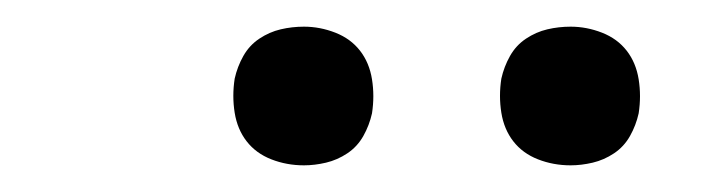

<svg xmlns="http://www.w3.org/2000/svg" viewBox="-20 -752 540 144"><path d="M408 -628Q395 -628 383.5 -632.5Q372 -637 365 -646Q358 -655 356 -667.5Q354 -680 356 -693Q358 -702 362.5 -710Q367 -718 374.5 -723Q382 -728 390.5 -730Q399 -732 408 -732Q420 -732 431.5 -727.5Q443 -723 450 -714Q457 -705 459 -692.5Q461 -680 459 -667Q457 -658 452.5 -650Q448 -642 440.5 -637Q433 -632 424.5 -630Q416 -628 408 -628ZM208 -628Q195 -628 183.5 -632.5Q172 -637 165 -646Q158 -655 156 -667.5Q154 -680 156 -693Q158 -702 162.5 -710Q167 -718 174.5 -723Q182 -728 190.5 -730Q199 -732 208 -732Q220 -732 231.5 -727.5Q243 -723 250 -714Q257 -705 259 -692.5Q261 -680 259 -667Q257 -658 252.5 -650Q248 -642 240.5 -637Q233 -632 224.5 -630Q216 -628 208 -628Z"/></svg>

Font: iosevka_custom_sans_ss08 Light
Style: Italic
Weight: 300
Italic angle: -10°
Designer: Belleve Invis
Foundry: Belleve Invis
Version: Version 10.3.0; ttfautohint (v1.8.3)